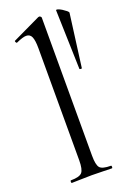

<svg xmlns="http://www.w3.org/2000/svg" viewBox="-141 -779 565 831"><g transform="rotate(-20 141.0 -363.5)"><path d="M40 0Q37 0 37 -6Q37 -12 40 -12Q79 -12 91 -25.5Q103 -39 103 -81V-598Q103 -633 96 -649.5Q89 -666 71 -666Q56 -666 25 -652Q22 -650 19 -656Q16 -662 20 -663L148 -724Q150 -725 153 -725Q155 -725 158.5 -722.5Q162 -720 162 -717V-81Q162 -39 173 -25.5Q184 -12 224 -12Q227 -12 227 -6Q227 0 224 0Q207 0 183 -1Q159 -2 132 -2Q106 -2 81.5 -1Q57 0 40 0ZM231 -725Q231 -729 239.5 -726.5Q248 -724 257.5 -718Q267 -712 275 -705.5Q283 -699 282 -695L250 -452Q250 -450 244.5 -450.5Q239 -451 239 -453Z"/></g></svg>

Font: Cormorant Garamond Light
Style: Regular
Weight: 400
Version: Version 4.001